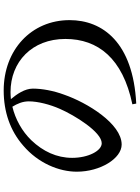

<svg xmlns="http://www.w3.org/2000/svg" viewBox="121 -867 758 1040"><g transform="rotate(-90 500.0 -347.0)"><path d="M483 -667C496 -668 509 -669 521 -669C685 -669 809 -553 809 -372C809 -195 704 -61 455 -9L459 12C790 -5 911 -170 911 -349C911 -557 749 -706 530 -706C414 -706 312 -671 231 -600C136 -519 90 -406 90 -310C90 -182 162 -67 237 -67C350 -67 464 -254 507 -378C529 -437 540 -499 540 -548C540 -592 510 -635 483 -667ZM442 -659C458 -633 471 -604 471 -570C471 -521 454 -455 430 -401C395 -321 305 -175 244 -175C203 -175 165 -248 165 -335C165 -419 200 -493 260 -556C309 -607 375 -643 442 -659Z"/></g></svg>

Font: Noto Serif SC SemiBold
Style: Regular
Weight: 600
Designer: Ryoko NISHIZUKA 西塚涼子 (kana & ideographs); Frank Grießhammer (Latin, Greek & Cyrillic); Wenlong ZHANG 张文龙 (bopomofo); San
Foundry: Adobe
Version: Version 2.001;hotconv 1.1.0;makeotfexe 2.6.0